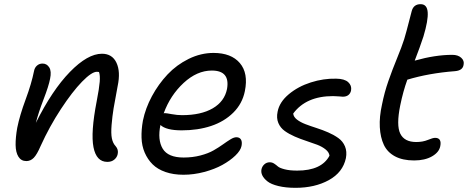

<svg xmlns="http://www.w3.org/2000/svg" viewBox="-20 -816 2254 925"><path d="M497.1 -36.1Q444.3 -36.1 430.4 -106.7Q416.5 -177.2 445.8 -328.1Q458 -391.1 460.4 -421.9Q462.9 -452.6 457 -469.2Q454.1 -470.2 446.8 -470.2Q421.9 -470.2 375.2 -422.4Q328.6 -374.5 273.4 -290.5Q218.3 -206.5 175.8 -112.8Q158.2 -71.8 142.8 -55.9Q127.4 -40 106.9 -40Q82 -40 68.8 -61Q55.7 -82 55.2 -117.4Q54.7 -152.8 63 -200.2Q75.2 -260.7 103.5 -336.9Q131.8 -413.1 144 -474.1Q147 -490.2 158.2 -500Q169.4 -509.8 185.1 -509.8Q205.6 -509.8 217.3 -491.2Q229 -472.7 221.2 -436Q214.8 -401.9 189.9 -337.4Q165 -272.9 152.8 -224.1Q231.4 -381.8 316.9 -469.5Q402.3 -557.1 471.2 -557.1Q520.5 -557.1 541 -513.9Q561.5 -470.7 546.9 -401.9Q533.7 -333 527.3 -294.2Q521 -255.4 517.6 -214.1Q514.2 -172.9 519 -149.2Q523.9 -125.5 537.1 -111.8Q551.8 -95.2 546.9 -73.2Q543.5 -57.6 530.5 -46.9Q517.6 -36.1 497.1 -36.1Z M863.8 25.9Q815.4 25.9 777.3 12.7Q739.3 -0.5 715.3 -24.2Q691.4 -47.9 677.2 -80.6Q663.1 -113.3 661.9 -152.1Q660.6 -190.9 668.5 -234.9Q680.7 -294.4 711.9 -352.5Q743.2 -410.6 787.1 -457.3Q831.1 -503.9 889.4 -532.5Q947.8 -561 1008.8 -561Q1093.8 -561 1135.5 -512.2Q1177.2 -463.4 1159.7 -377Q1147.5 -316.4 1103.8 -273.2Q1060.1 -230 996.6 -209Q933.1 -188 855.5 -188Q780.3 -188 752.9 -213.9Q738.3 -142.1 763.9 -99.6Q789.6 -57.1 864.7 -57.1Q908.2 -57.1 946 -67.1Q983.9 -77.1 1009 -91.6Q1034.2 -106 1054.2 -120.4Q1074.2 -134.8 1090.6 -144.8Q1106.9 -154.8 1118.7 -154.8Q1134.3 -154.8 1140.9 -143.8Q1147.5 -132.8 1143.6 -112.8Q1139.2 -90.8 1113.8 -66.4Q1088.4 -42 1051.3 -21.5Q1014.2 -1 963.9 12.5Q913.6 25.9 863.8 25.9ZM773.9 -271Q780.8 -271 807.1 -266.1Q833.5 -261.2 856.9 -261.2Q948.7 -261.2 1005.1 -294.2Q1061.5 -327.1 1073.7 -387.2Q1089.4 -476.1 1000.5 -476.1Q929.2 -476.1 864.7 -416.5Q800.3 -356.9 768.6 -270Z M1403.8 88.9Q1356.4 88.9 1321.3 80.3Q1286.1 71.8 1268.6 57.9Q1251 43.9 1243.9 29.3Q1236.8 14.6 1239.7 0Q1242.7 -14.6 1253.7 -24.4Q1264.6 -34.2 1279.8 -34.2Q1291 -34.2 1300.8 -27.8Q1310.5 -21.5 1318.6 -14.2Q1326.7 -6.8 1350.8 -0.5Q1375 5.9 1411.6 5.9Q1529.3 5.9 1567.4 -65.9Q1565.4 -82.5 1548.8 -95.9Q1532.2 -109.4 1508.1 -118.7Q1483.9 -127.9 1455.3 -137.2Q1426.8 -146.5 1399.9 -158.2Q1373 -169.9 1352.1 -184.8Q1331.1 -199.7 1321 -223.4Q1311 -247.1 1317.4 -277.8Q1326.2 -324.2 1371.1 -361.8Q1416 -399.4 1477.3 -418.9Q1538.6 -438.5 1599.6 -437Q1639.6 -436.5 1657.5 -420.2Q1675.3 -403.8 1671.4 -380.9Q1668.9 -366.7 1658.7 -358.4Q1648.4 -350.1 1631.8 -350.1Q1627.4 -350.1 1612.8 -351.6Q1598.1 -353 1584.5 -353Q1454.6 -353 1392.6 -269Q1394 -252.9 1410.6 -240Q1427.2 -227.1 1451.7 -217.8Q1476.1 -208.5 1505.1 -199.2Q1534.2 -189.9 1561.5 -178Q1588.9 -166 1610.4 -150.6Q1631.8 -135.3 1642.1 -110.6Q1652.3 -85.9 1646.5 -54.2Q1631.8 14.6 1564.2 51.8Q1496.6 88.9 1403.8 88.9Z M1975.1 -43Q1919.9 -43 1883.1 -62.7Q1846.2 -82.5 1829.3 -118.2Q1812.5 -153.8 1809.8 -203.4Q1807.1 -252.9 1820.3 -312Q1832 -371.1 1851.1 -425.5Q1870.1 -480 1893.1 -535.9Q1916 -591.8 1927.2 -627Q1938.5 -665 1949.7 -709.5Q1960.9 -753.9 1963.4 -762.2Q1972.2 -795.9 2006.3 -795.9Q2037.6 -795.9 2040.5 -757.1Q2043.5 -718.3 2020 -640.1Q2003.4 -589.4 1978 -523.9Q2076.7 -551.8 2159.2 -551.8Q2186.5 -551.8 2202.1 -537.6Q2217.8 -523.4 2213.4 -503.9Q2209.5 -476.1 2171.4 -473.1Q2045.9 -463.4 1942.4 -432.1Q1921.9 -375.5 1908.2 -308.1Q1888.7 -212.4 1908.4 -172.1Q1928.2 -131.8 1985.4 -131.8Q2016.6 -131.8 2041 -141.8Q2065.4 -151.9 2076.2 -151.9Q2108.9 -151.9 2101.1 -111.8Q2095.7 -82.5 2061.3 -62.7Q2026.9 -43 1975.1 -43Z"/></svg>

Font: Shantell Sans Irregular Bouncy
Style: Italic
Weight: 400
Italic angle: -11.31°
Designer: Stephen Nixon, Anya Danilova, Shantell Martin
Foundry: Arrow Type
Version: Version 1.006;[9816181b4]